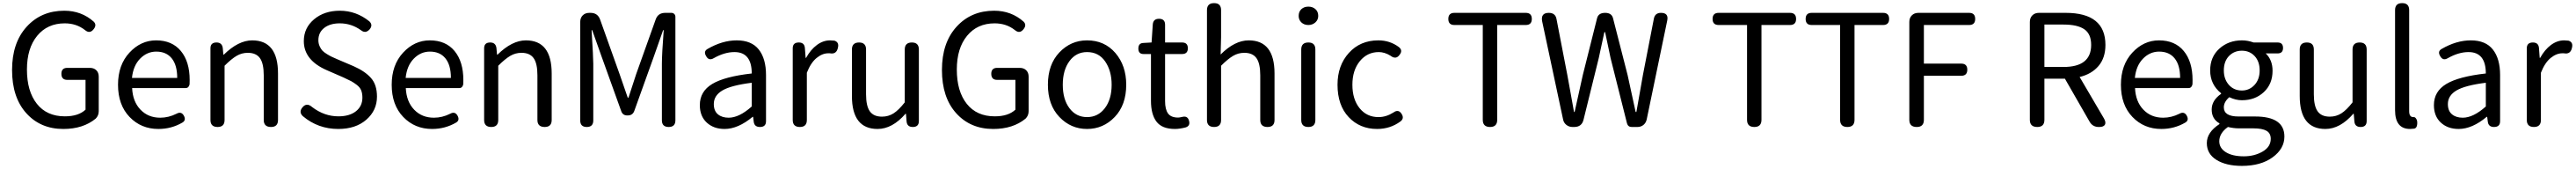

<svg xmlns="http://www.w3.org/2000/svg" viewBox="-20 -816 16572 1086"><path d="M413.1 -379.9H557.6Q584 -379.9 599.6 -364.7Q615.2 -349.6 615.2 -323.2V-101.6Q615.2 -73.2 595.7 -53.7Q514.6 12.7 387.7 12.7Q240.2 12.7 148.9 -88.9Q57.6 -190.4 57.6 -366.2Q57.6 -541 151.4 -644Q245.1 -747.1 393.6 -747.1Q503.9 -747.1 583 -676.8Q604.5 -655.3 582 -627.9Q557.6 -596.7 526.4 -623Q471.7 -666 396.5 -666Q285.2 -666 219.2 -585.9Q153.3 -505.9 153.3 -369.1Q153.3 -229.5 217.3 -148.9Q281.2 -68.4 397.5 -68.4Q484.4 -68.4 530.3 -111.3V-302.7H413.1Q375 -302.7 375 -341.8Q375 -379.9 413.1 -379.9Z M1200.2 -301.8Q1200.2 -284.2 1199.7 -275.9Q1199.2 -267.6 1192.9 -258.8Q1186.5 -250 1173.8 -250H830.1Q834 -163.1 883.8 -111.3Q933.6 -59.6 1010.7 -59.6Q1064.5 -59.6 1115.2 -85Q1146.5 -102.5 1163.1 -72.3Q1178.7 -43 1153.3 -28.3Q1083 12.7 999 12.7Q887.7 12.7 813.5 -64.5Q739.3 -141.6 739.3 -271.5Q739.3 -398.4 812.5 -477.5Q885.7 -556.6 984.4 -556.6Q1086.9 -556.6 1143.6 -488.3Q1200.2 -419.9 1200.2 -301.8ZM829.1 -315.4H1120.1Q1120.1 -397.5 1085 -440.9Q1049.8 -484.4 985.4 -484.4Q925.8 -484.4 881.3 -439Q836.9 -393.6 829.1 -315.4Z M1334 -44.9V-505.9Q1334 -543 1373 -543Q1408.2 -543 1413.1 -507.8L1417 -464.8H1419.9Q1513.7 -556.6 1602.5 -556.6Q1768.6 -556.6 1768.6 -343.8V-44.9Q1768.6 0 1723.6 0Q1676.8 0 1676.8 -44.9V-332Q1676.8 -408.2 1652.3 -442.4Q1627.9 -476.6 1574.2 -476.6Q1535.2 -476.6 1502 -457Q1468.8 -437.5 1424.8 -393.6V-44.9Q1424.8 0 1379.9 0Q1334 0 1334 -44.9Z M2189.5 -318.4Q2136.7 -340.8 2084 -364.3Q1934.6 -428.7 1934.6 -551.8Q1934.6 -636.7 2000.5 -691.9Q2066.4 -747.1 2166 -747.1Q2271.5 -747.1 2356.4 -678.7Q2380.9 -655.3 2358.4 -627.9Q2332 -597.7 2301.8 -622.1Q2240.2 -666 2166 -666Q2103.5 -666 2065.9 -636.7Q2028.3 -607.4 2028.3 -557.6Q2028.3 -537.1 2036.1 -519.5Q2043.9 -502 2053.7 -491.2Q2063.5 -480.5 2083.5 -468.3Q2103.5 -456.1 2114.3 -451.2Q2125 -446.3 2149.4 -435.5L2254.9 -390.6Q2328.1 -358.4 2366.7 -314.9Q2405.3 -271.5 2405.3 -195.3Q2405.3 -106.4 2336.9 -46.9Q2268.6 12.7 2156.2 12.7Q2026.4 12.7 1928.7 -69.3Q1900.4 -95.7 1925.8 -126Q1953.1 -159.2 1988.3 -127.9Q2066.4 -68.4 2157.2 -68.4Q2228.5 -68.4 2270 -101.1Q2311.5 -133.8 2311.5 -188.5Q2311.5 -215.8 2303.7 -235.4Q2295.9 -254.9 2275.4 -270.5Q2254.9 -286.1 2239.3 -294.4Q2223.6 -302.7 2189.5 -318.4Z M2960.9 -301.8Q2960.9 -284.2 2960.4 -275.9Q2960 -267.6 2953.6 -258.8Q2947.3 -250 2934.6 -250H2590.8Q2594.7 -163.1 2644.5 -111.3Q2694.3 -59.6 2771.5 -59.6Q2825.2 -59.6 2876 -85Q2907.2 -102.5 2923.8 -72.3Q2939.5 -43 2914.1 -28.3Q2843.8 12.7 2759.8 12.7Q2648.4 12.7 2574.2 -64.5Q2500 -141.6 2500 -271.5Q2500 -398.4 2573.2 -477.5Q2646.5 -556.6 2745.1 -556.6Q2847.7 -556.6 2904.3 -488.3Q2960.9 -419.9 2960.9 -301.8ZM2589.8 -315.4H2880.9Q2880.9 -397.5 2845.7 -440.9Q2810.5 -484.4 2746.1 -484.4Q2686.5 -484.4 2642.1 -439Q2597.7 -393.6 2589.8 -315.4Z M3094.7 -44.9V-505.9Q3094.7 -543 3133.8 -543Q3168.9 -543 3173.8 -507.8L3177.7 -464.8H3180.7Q3274.4 -556.6 3363.3 -556.6Q3529.3 -556.6 3529.3 -343.8V-44.9Q3529.3 0 3484.4 0Q3437.5 0 3437.5 -44.9V-332Q3437.5 -408.2 3413.1 -442.4Q3388.7 -476.6 3335 -476.6Q3295.9 -476.6 3262.7 -457Q3229.5 -437.5 3185.5 -393.6V-44.9Q3185.5 0 3140.6 0Q3094.7 0 3094.7 -44.9Z M4259.8 -733.4H4299.8Q4310.5 -733.4 4317.9 -726.1Q4325.2 -718.8 4325.2 -708V-43Q4325.2 0 4282.2 0Q4238.3 0 4238.3 -43V-406.2Q4238.3 -467.8 4250 -622.1H4246.1Q4219.7 -543 4060.5 -102.5Q4049.8 -74.2 4018.6 -74.2H4015.6Q3987.3 -74.2 3977.5 -99.6Q3816.4 -545.9 3790 -622.1H3786.1Q3796.9 -445.3 3796.9 -406.2V-42Q3796.9 0 3754.9 0Q3712.9 0 3712.9 -42V-674.8Q3712.9 -701.2 3729 -717.3Q3745.1 -733.4 3771.5 -733.4H3779.3Q3825.2 -733.4 3840.8 -690.4L3965.8 -340.8L4018.6 -188.5H4023.4L4073.2 -340.8L4198.2 -690.4Q4212.9 -733.4 4259.8 -733.4Z M4908.2 -334V-37.1Q4908.2 0 4869.1 0Q4833 0 4829.1 -34.2L4825.2 -65.4H4822.3Q4728.5 12.7 4641.6 12.7Q4571.3 12.7 4526.9 -28.3Q4482.4 -69.3 4482.4 -140.6Q4482.4 -228.5 4562 -276.4Q4641.6 -324.2 4816.4 -343.8Q4816.4 -481.4 4705.1 -481.4Q4641.6 -481.4 4572.3 -442.4Q4540 -422.9 4522.5 -456.1Q4504.9 -485.4 4531.2 -501Q4627 -556.6 4719.7 -556.6Q4815.4 -556.6 4861.8 -497.6Q4908.2 -438.5 4908.2 -334ZM4816.4 -131.8V-284.2Q4683.6 -267.6 4627.9 -234.9Q4572.3 -202.1 4572.3 -147.5Q4572.3 -103.5 4598.6 -81.5Q4625 -59.6 4668 -59.6Q4735.4 -59.6 4816.4 -131.8Z M5080.1 -44.9V-505.9Q5080.1 -543 5119.1 -543Q5155.3 -543 5158.2 -507.8L5163.1 -444.3H5166Q5195.3 -497.1 5235.4 -526.9Q5275.4 -556.6 5320.3 -556.6Q5331.1 -556.6 5348.6 -554.7Q5378.9 -544.9 5371.1 -510.7Q5362.3 -464.8 5318.4 -473.6H5308.6Q5270.5 -473.6 5233.4 -443.4Q5196.3 -413.1 5170.9 -348.6V-44.9Q5170.9 0 5126 0Q5080.1 0 5080.1 -44.9Z M5891.6 -498V-38.1Q5891.6 0 5852.5 0Q5815.4 0 5812.5 -36.1L5808.6 -85H5805.7Q5720.7 12.7 5626 12.7Q5460.9 12.7 5460.9 -199.2V-498Q5460.9 -543 5506.8 -543Q5551.8 -543 5551.8 -498V-210Q5551.8 -134.8 5576.2 -100.6Q5600.6 -66.4 5654.3 -66.4Q5695.3 -66.4 5728.5 -87.4Q5761.7 -108.4 5800.8 -158.2V-498Q5800.8 -543 5846.7 -543Q5891.6 -543 5891.6 -498Z M6395.5 -379.9H6540Q6566.4 -379.9 6582 -364.7Q6597.7 -349.6 6597.7 -323.2V-101.6Q6597.7 -73.2 6578.1 -53.7Q6497.1 12.7 6370.1 12.7Q6222.7 12.7 6131.3 -88.9Q6040 -190.4 6040 -366.2Q6040 -541 6133.8 -644Q6227.5 -747.1 6376 -747.1Q6486.3 -747.1 6565.4 -676.8Q6586.9 -655.3 6564.5 -627.9Q6540 -596.7 6508.8 -623Q6454.1 -666 6378.9 -666Q6267.6 -666 6201.7 -585.9Q6135.7 -505.9 6135.7 -369.1Q6135.7 -229.5 6199.7 -148.9Q6263.7 -68.4 6379.9 -68.4Q6466.8 -68.4 6512.7 -111.3V-302.7H6395.5Q6357.4 -302.7 6357.4 -341.8Q6357.4 -379.9 6395.5 -379.9Z M6973.6 -556.6Q7085.9 -556.6 7155.8 -475.6Q7225.6 -394.5 7225.6 -271.5Q7225.6 -141.6 7151.9 -64.5Q7078.1 12.7 6973.6 12.7Q6869.1 12.7 6795.4 -64.5Q6721.7 -141.6 6721.7 -271.5Q6721.7 -401.4 6795.4 -479Q6869.1 -556.6 6973.6 -556.6ZM7131.8 -271.5Q7131.8 -360.4 7090.3 -420.9Q7048.8 -481.4 6973.6 -481.4Q6903.3 -481.4 6860.4 -423.3Q6817.4 -365.2 6817.4 -271.5Q6817.4 -177.7 6860.4 -120.6Q6903.3 -63.5 6973.6 -63.5Q7043.9 -63.5 7087.9 -120.6Q7131.8 -177.7 7131.8 -271.5Z M7585 -468.8H7475.6V-166Q7475.6 -113.3 7494.6 -86.9Q7513.7 -60.5 7559.6 -60.5Q7567.4 -60.5 7585 -64.5Q7621.1 -74.2 7629.9 -39.1Q7638.7 -6.8 7607.4 2.9Q7568.4 12.7 7539.1 12.7Q7456.1 12.7 7420.4 -34.2Q7384.8 -81.1 7384.8 -168V-468.8H7336.9Q7303.7 -468.8 7303.7 -503.9Q7303.7 -539.1 7335.9 -540L7388.7 -543L7396.5 -659.2Q7399.4 -695.3 7436.5 -695.3Q7475.6 -695.3 7475.6 -657.2V-543H7585Q7622.1 -543 7622.1 -505.9Q7622.1 -468.8 7585 -468.8Z M7745.1 -44.9V-751Q7745.1 -795.9 7791 -795.9Q7835.9 -795.9 7835.9 -751V-578.1L7833 -465.8Q7923.8 -556.6 8013.7 -556.6Q8179.7 -556.6 8179.7 -343.8V-44.9Q8179.7 0 8134.8 0Q8087.9 0 8087.9 -44.9V-332Q8087.9 -408.2 8063.5 -442.4Q8039.1 -476.6 7985.4 -476.6Q7946.3 -476.6 7913.1 -457Q7879.9 -437.5 7835.9 -393.6V-44.9Q7835.9 0 7791 0Q7745.1 0 7745.1 -44.9Z M8442.4 -498V-44.9Q8442.4 0 8397.5 0Q8351.6 0 8351.6 -44.9V-498Q8351.6 -543 8397.5 -543Q8442.4 -543 8442.4 -498ZM8460.9 -713.9Q8460.9 -688.5 8442.4 -671.9Q8423.8 -655.3 8397.5 -655.3Q8370.1 -655.3 8352.5 -671.9Q8335 -688.5 8335 -713.9Q8335 -741.2 8352.5 -757.3Q8370.1 -773.4 8397.5 -773.4Q8424.8 -773.4 8442.9 -757.3Q8460.9 -741.2 8460.9 -713.9Z M8585 -271.5Q8585 -395.5 8658.2 -476.1Q8731.4 -556.6 8847.7 -556.6Q8921.9 -556.6 8979.5 -513.7Q9006.8 -492.2 8984.4 -463.9Q8960.9 -430.7 8925.8 -458Q8887.7 -481.4 8850.6 -481.4Q8776.4 -481.4 8728.5 -422.9Q8680.7 -364.3 8680.7 -271.5Q8680.7 -177.7 8727.1 -120.6Q8773.4 -63.5 8848.6 -63.5Q8897.5 -63.5 8944.3 -92.8Q8977.5 -117.2 8998 -83Q9015.6 -54.7 8989.3 -35.2Q8923.8 12.7 8839.8 12.7Q8728.5 12.7 8656.7 -63.5Q8585 -139.6 8585 -271.5Z M9336.9 -733.4H9795.9Q9835 -733.4 9835 -694.3Q9835 -655.3 9795.9 -655.3H9612.3V-45.9Q9612.3 0 9566.4 0Q9519.5 0 9519.5 -45.9V-655.3H9336.9Q9297.9 -655.3 9297.9 -694.3Q9297.9 -733.4 9336.9 -733.4Z M10514.6 0H10477.5Q10454.1 0 10447.3 -23.4L10341.8 -442.4L10306.6 -609.4H10301.8Q10296.9 -586.9 10284.7 -530.8Q10272.5 -474.6 10265.6 -442.4L10168 -47.9Q10157.2 0 10107.4 0H10096.7Q10074.2 0 10057.1 -13.7Q10040 -27.3 10036.1 -48.8L9901.4 -679.7Q9891.6 -733.4 9944.3 -733.4Q9987.3 -733.4 9994.1 -692.4L10063.5 -334Q10070.3 -294.9 10085 -215.8Q10099.6 -136.7 10106.4 -96.7H10110.4L10163.1 -334L10254.9 -699.2Q10263.7 -733.4 10306.6 -733.4Q10348.6 -733.4 10357.4 -699.2L10451.2 -334Q10483.4 -189.5 10502.9 -96.7H10507.8Q10515.6 -141.6 10530.3 -223.6Q10544.9 -305.7 10549.8 -334L10620.1 -695.3Q10627 -733.4 10666 -733.4Q10716.8 -733.4 10706.1 -683.6L10574.2 -48.8Q10569.3 -26.4 10553.2 -13.2Q10537.1 0 10514.6 0Z M11037.1 -733.4H11496.1Q11535.2 -733.4 11535.2 -694.3Q11535.2 -655.3 11496.1 -655.3H11312.5V-45.9Q11312.5 0 11266.6 0Q11219.7 0 11219.7 -45.9V-655.3H11037.1Q10998 -655.3 10998 -694.3Q10998 -733.4 11037.1 -733.4Z M11635.7 -733.4H12094.7Q12133.8 -733.4 12133.8 -694.3Q12133.8 -655.3 12094.7 -655.3H11911.1V-45.9Q11911.1 0 11865.2 0Q11818.4 0 11818.4 -45.9V-655.3H11635.7Q11596.7 -655.3 11596.7 -694.3Q11596.7 -733.4 11635.7 -733.4Z M12322.3 -733.4H12648.4Q12687.5 -733.4 12687.5 -694.3Q12687.5 -655.3 12648.4 -655.3H12357.4V-407.2H12597.7Q12636.7 -407.2 12636.7 -368.2Q12636.7 -329.1 12597.7 -329.1H12357.4V-45.9Q12357.4 0 12311.5 0Q12263.7 0 12263.7 -45.9V-674.8Q12263.7 -701.2 12279.8 -717.3Q12295.9 -733.4 12322.3 -733.4Z M13255.9 -658.2H13132.8V-385.7H13255.9Q13433.6 -385.7 13433.6 -527.3Q13433.6 -597.7 13389.6 -627.9Q13345.7 -658.2 13255.9 -658.2ZM13097.7 -733.4H13269.5Q13525.4 -733.4 13525.4 -527.3Q13525.4 -444.3 13481 -392.1Q13436.5 -339.8 13359.4 -321.3L13516.6 -53.7Q13530.3 -29.3 13522 -14.6Q13513.7 0 13485.4 0H13482.4Q13442.4 0 13422.9 -35.2L13264.6 -310.5H13132.8V-45.9Q13132.8 0 13086.9 0Q13039.1 0 13039.1 -45.9V-674.8Q13039.1 -701.2 13055.2 -717.3Q13071.3 -733.4 13097.7 -733.4Z M14085.9 -301.8Q14085.9 -284.2 14085.4 -275.9Q14085 -267.6 14078.6 -258.8Q14072.3 -250 14059.6 -250H13715.8Q13719.7 -163.1 13769.5 -111.3Q13819.3 -59.6 13896.5 -59.6Q13950.2 -59.6 14001 -85Q14032.2 -102.5 14048.8 -72.3Q14064.5 -43 14039.1 -28.3Q13968.8 12.7 13884.8 12.7Q13773.4 12.7 13699.2 -64.5Q13625 -141.6 13625 -271.5Q13625 -398.4 13698.2 -477.5Q13771.5 -556.6 13870.1 -556.6Q13972.7 -556.6 14029.3 -488.3Q14085.9 -419.9 14085.9 -301.8ZM13714.8 -315.4H14005.9Q14005.9 -397.5 13970.7 -440.9Q13935.5 -484.4 13871.1 -484.4Q13811.5 -484.4 13767.1 -439Q13722.7 -393.6 13714.8 -315.4Z M14478.5 -543H14632.8Q14668 -543 14668 -507.8Q14668 -472.7 14632.8 -472.7H14556.6Q14600.6 -430.7 14600.6 -361.3Q14600.6 -276.4 14544.4 -224.1Q14488.3 -171.9 14403.3 -171.9Q14363.3 -171.9 14322.3 -191.4Q14287.1 -161.1 14287.1 -126Q14287.1 -67.4 14381.8 -67.4H14488.3Q14676.8 -67.4 14676.8 61.5Q14676.8 139.6 14601.1 194.8Q14525.4 250 14403.3 250Q14301.8 250 14239.7 211.4Q14177.7 172.9 14177.7 103.5Q14177.7 34.2 14258.8 -18.6V-23.4Q14209 -51.8 14209 -112.3Q14209 -170.9 14269.5 -212.9V-216.8Q14199.2 -273.4 14199.2 -363.3Q14199.2 -450.2 14258.3 -503.4Q14317.4 -556.6 14403.3 -556.6Q14441.4 -556.6 14478.5 -543ZM14287.1 -363.3Q14287.1 -307.6 14319.3 -271Q14351.6 -234.4 14403.3 -234.4Q14451.2 -234.4 14484.4 -270Q14517.6 -305.7 14517.6 -363.3Q14517.6 -420.9 14485.4 -455.6Q14453.1 -490.2 14403.3 -490.2Q14353.5 -490.2 14320.3 -456.1Q14287.1 -421.9 14287.1 -363.3ZM14416 188.5Q14483.4 188.5 14536.1 158.2Q14588.9 127.9 14588.9 76.2Q14588.9 40 14561.5 24.4Q14534.2 8.8 14477.5 8.8H14383.8Q14350.6 8.8 14313.5 0Q14257.8 40 14257.8 91.8Q14257.8 135.7 14300.3 162.1Q14342.8 188.5 14416 188.5Z M15206.1 -498V-38.1Q15206.1 0 15167 0Q15129.9 0 15127 -36.1L15123 -85H15120.1Q15035.2 12.7 14940.4 12.7Q14775.4 12.7 14775.4 -199.2V-498Q14775.4 -543 14821.3 -543Q14866.2 -543 14866.2 -498V-210Q14866.2 -134.8 14890.6 -100.6Q14915 -66.4 14968.8 -66.4Q15009.8 -66.4 15043 -87.4Q15076.2 -108.4 15115.2 -158.2V-498Q15115.2 -543 15161.1 -543Q15206.1 -543 15206.1 -498Z M15479.5 -751V-101.6Q15479.5 -63.5 15505.9 -63.5H15507.8Q15515.6 -64.5 15522 -56.6Q15528.3 -48.8 15530.3 -40Q15533.2 -23.4 15529.3 -7.8Q15525.4 7.8 15511.7 10.7Q15496.1 12.7 15485.4 12.7Q15388.7 12.7 15388.7 -108.4V-751Q15388.7 -795.9 15434.6 -795.9Q15479.5 -795.9 15479.5 -751Z M16064.5 -334V-37.1Q16064.5 0 16025.4 0Q15989.3 0 15985.4 -34.2L15981.4 -65.4H15978.5Q15884.8 12.7 15797.9 12.7Q15727.5 12.7 15683.1 -28.3Q15638.7 -69.3 15638.7 -140.6Q15638.7 -228.5 15718.3 -276.4Q15797.9 -324.2 15972.7 -343.8Q15972.7 -481.4 15861.3 -481.4Q15797.9 -481.4 15728.5 -442.4Q15696.3 -422.9 15678.7 -456.1Q15661.1 -485.4 15687.5 -501Q15783.2 -556.6 15876 -556.6Q15971.7 -556.6 16018.1 -497.6Q16064.5 -438.5 16064.5 -334ZM15972.7 -131.8V-284.2Q15839.8 -267.6 15784.2 -234.9Q15728.5 -202.1 15728.5 -147.5Q15728.5 -103.5 15754.9 -81.5Q15781.2 -59.6 15824.2 -59.6Q15891.6 -59.6 15972.7 -131.8Z M16236.3 -44.9V-505.9Q16236.3 -543 16275.4 -543Q16311.5 -543 16314.5 -507.8L16319.3 -444.3H16322.3Q16351.6 -497.1 16391.6 -526.9Q16431.6 -556.6 16476.6 -556.6Q16487.3 -556.6 16504.9 -554.7Q16535.2 -544.9 16527.3 -510.7Q16518.6 -464.8 16474.6 -473.6H16464.8Q16426.8 -473.6 16389.6 -443.4Q16352.5 -413.1 16327.1 -348.6V-44.9Q16327.1 0 16282.2 0Q16236.3 0 16236.3 -44.9Z"/></svg>

Font: GenSenMaruGothic TW TTF Regular
Style: Regular
Weight: 400
Version: Version 1.301